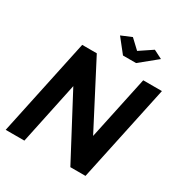

<svg xmlns="http://www.w3.org/2000/svg" viewBox="-206 -1067 1158 1219"><g transform="rotate(30 373.0 -457.0)"><path d="M339 -882 415 -914 482 -851 576 -914 639 -882 515 -781H419ZM161 -710H268L510 -244L609 -709H746L595 0H484L243 -455L147 0H10Z"/></g></svg>

Font: Raleway-v4020
Style: Bold Italic
Weight: 700
Italic angle: -12°
Designer: Matt McInerney, Pablo Impallari, Rodrigo Fuenzalida
Foundry: Matt McInerney, Pablo Impallari, Rodrigo Fuenzalida
Version: Version 4.020;PS 004.020;hotconv 1.0.88;makeotf.lib2.5.64775